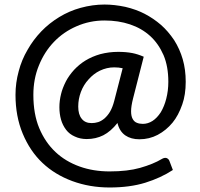

<svg xmlns="http://www.w3.org/2000/svg" viewBox="-20 -706 880 846"><path d="M483.4 -261.7 520.5 -405.3Q503.4 -409.2 482.9 -409.2Q450.7 -409.2 419.9 -394.5Q392.6 -381.3 370.1 -356Q348.1 -332 336.4 -300.8Q324.7 -269.5 324.7 -236.3Q324.7 -201.7 339.8 -183.1Q354.5 -163.6 383.8 -163.6Q398.4 -163.6 412.6 -168Q426.3 -172.4 440.4 -184.1Q455.1 -197.3 464.8 -213.9Q476.1 -233.4 483.4 -261.7ZM613.3 -456.1 566.4 -272.5Q557.6 -238.3 557.6 -215.8Q557.6 -194.3 564.5 -182.1Q571.3 -169.4 583 -165Q594.2 -160.2 609.4 -160.2Q631.8 -160.2 652.3 -173.3Q671.9 -186 688.5 -211.4Q704.1 -237.8 712.4 -270.5Q721.7 -306.2 721.7 -345.7Q721.7 -413.1 700.7 -462.9Q678.2 -514.2 641.6 -547.4Q604 -581.5 552.7 -598.6Q502 -615.7 440.4 -615.7Q375.5 -615.7 317.4 -590.3Q259.8 -565.4 217.8 -521.5Q175.8 -478 151.4 -417.5Q127 -358.4 127 -288.1Q127 -203.6 152.8 -141.6Q179.2 -78.6 224.6 -36.1Q268.6 5.4 331.1 27.8Q391.1 49.3 462.9 49.3Q542 49.3 597.2 33.7Q655.3 17.1 692.9 -5.4Q704.1 -12.2 713.4 -9.8Q723.1 -6.3 726.6 3.4L741.7 43Q689 77.6 620.1 99.1Q552.2 120.1 462.9 120.1Q375 120.1 298.3 91.8Q221.7 63.5 167 11.7Q112.3 -40 80.1 -117.2Q48.3 -193.4 48.3 -288.1Q48.3 -341.3 62.5 -392.6Q75.2 -441.9 101.6 -486.8Q126.5 -530.8 162.1 -567.9Q196.3 -603.5 241.2 -630.9Q285.2 -657.7 335 -671.4Q388.2 -686 440.4 -686Q483.9 -686 532.2 -675.8Q579.6 -664.6 616.7 -645.5Q656.2 -625 689.5 -596.2Q720.7 -568.8 747.6 -528.8Q772 -490.2 785.2 -444.8Q798.3 -399.4 798.3 -345.7Q798.3 -288.6 783.2 -246.1Q766.1 -196.8 740.2 -165.5Q712.4 -131.8 674.8 -111.8Q637.7 -92.3 594.2 -92.3Q557.1 -92.3 532.2 -109.4Q506.3 -127.4 497.6 -164.1Q468.3 -127 435.1 -109.9Q401.9 -93.3 362.3 -93.3Q333 -93.3 309.6 -104.5Q286.1 -114.7 271.5 -133.8Q255.9 -154.3 249 -178.7Q241.7 -204.1 241.7 -233.9Q241.7 -262.2 249 -291.5Q254.9 -316.9 270.5 -347.7Q283.7 -373 306.6 -398.4Q330.1 -423.3 356.9 -439.5Q385.7 -457 421.4 -467.3Q460 -477.5 500.5 -477.5Q535.2 -477.5 563 -472.2Q585.9 -467.8 613.3 -456.1Z"/></svg>

Font: Lato-SemiBold
Style: Regular
Weight: 500
Designer: Lukasz Dziedzic with Adam Twardoch and Botio Nikoltchev
Foundry: tyPoland Lukasz Dziedzic
Version: ""